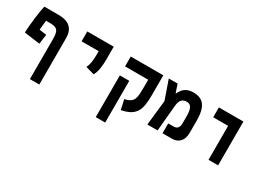

<svg xmlns="http://www.w3.org/2000/svg" viewBox="-34 -1294 2999 2224"><g transform="rotate(30 1465.0 -182.5)"><path d="M369.1 224.6V-311.5Q369.1 -369.1 358.2 -399.9Q347.2 -430.7 321.5 -442.4Q295.9 -454.1 251 -454.1H193.4Q189.5 -423.8 186.3 -391.8Q183.1 -359.9 180.7 -327.1L276.4 -314L258.8 -185.1L48.3 -213.9Q50.3 -258.8 55.2 -313Q60.1 -367.2 66.7 -420.4Q73.2 -473.6 80.6 -517.6Q87.9 -561.5 94.2 -585.9H284.7Q495.1 -585.9 495.1 -395V224.6Z M980 -192.4 866.2 -224.6Q885.3 -266.6 891.4 -312Q897.5 -357.4 897.5 -414.1V-453.6H668.9V-585.9H1022.5V-414.1Q1022.5 -357.4 1014.2 -296.6Q1005.9 -235.8 980 -192.4Z M1685.5 -585.9V-318.4Q1685.5 -246.1 1677 -190.9Q1668.5 -135.7 1644.8 -95.9Q1621.1 -56.2 1576.7 -30.3Q1532.2 -4.4 1460 9.3L1431.2 -121.6Q1479.5 -131.3 1505.9 -149.2Q1532.2 -167 1543.5 -196Q1554.7 -225.1 1557.1 -267.3Q1559.6 -309.6 1559.6 -367.2V-454.1H1250V-585.9ZM1376 224.6H1250V-333.5H1376Z M1810.1 0 1846.7 -333.5 1758.8 -585.9H1877L1913.1 -477.1H1918.5Q1928.7 -501 1947.5 -526.9Q1966.3 -552.7 2001 -570.8Q2035.6 -588.9 2092.8 -588.9Q2153.3 -588.9 2195.8 -563.5Q2238.3 -538.1 2260.7 -480.5Q2283.2 -422.9 2283.2 -325.7V-160.6Q2283.2 -85.4 2244.9 -42.7Q2206.5 0 2139.2 0H2013.2V-131.8H2086.4Q2156.7 -131.8 2156.7 -217.8V-313.5Q2156.7 -386.2 2137.9 -421.6Q2119.1 -457 2077.1 -457Q2032.2 -457 2008.3 -431.4Q1984.4 -405.8 1979 -347.7L1947.3 0Z M2628.4 0V-454.1H2428.7V-585.9H2756.8V0Z"/></g></svg>

Font: Cascadia Mono PL
Style: Bold
Weight: 700
Monospace: yes
Designer: Aaron Bell
Foundry: Saja Typeworks
Version: Version 2404.023; ttfautohint (v1.8.4)